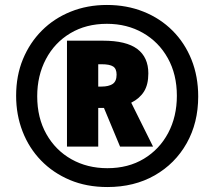

<svg xmlns="http://www.w3.org/2000/svg" viewBox="-20 -744 864 774"><path d="M413 10Q329 10 261.5 -18.5Q194 -47 145.5 -97Q97 -147 71 -214Q45 -281 45 -358Q45 -439 72.5 -505.5Q100 -572 149 -621Q198 -670 265 -697Q332 -724 411 -724Q491 -724 558.5 -697Q626 -670 675.5 -620.5Q725 -571 752 -503.5Q779 -436 779 -355Q779 -249 732.5 -166.5Q686 -84 603.5 -37Q521 10 413 10ZM413 -66Q497 -66 560 -104Q623 -142 658 -208Q693 -274 693 -358Q693 -444 656.5 -509.5Q620 -575 556 -611.5Q492 -648 411 -648Q327 -648 263.5 -610Q200 -572 165 -505.5Q130 -439 130 -356Q130 -269 167 -203.5Q204 -138 268 -102Q332 -66 413 -66ZM250 -153V-580H395Q489 -580 533.5 -546.5Q578 -513 578 -448Q578 -403 560.5 -375Q543 -347 509 -330L597 -153H464L399 -309H376V-153ZM389 -395Q418 -395 434 -405.5Q450 -416 450 -443Q450 -467 436 -476Q422 -485 390 -485H376V-395Z"/></svg>

Font: Noto Sans Malayalam Condensed Black
Style: Regular
Weight: 900
Width: 3
Designer: Jelle Bosma - Monotype Design Team
Foundry: Monotype Imaging Inc.
Version: Version 2.104; ttfautohint (v1.8.4.7-5d5b)